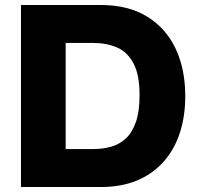

<svg xmlns="http://www.w3.org/2000/svg" viewBox="-20 -749 794 769"><path d="M64 0V-729H383Q493 -729 568.5 -683Q644 -637 683 -555Q722 -473 722 -364Q722 -283 700 -216Q678 -149 634.5 -100.5Q591 -52 528.5 -26Q466 0 383 0ZM243 -152H353Q392 -152 425.5 -161.5Q459 -171 484.5 -195Q510 -219 524.5 -261Q539 -303 539 -368Q539 -450 514.5 -495.5Q490 -541 448.5 -559Q407 -577 353 -577H243Z"/></svg>

Font: Mona Sans ExtraLight ExtraBold
Style: Regular
Weight: 800
Version: Version 2.000